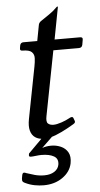

<svg xmlns="http://www.w3.org/2000/svg" viewBox="-57 -625 460 885"><g transform="rotate(-5 173.5 -182.5)"><path d="M276.2 -60.8Q278.5 -57 277.5 -52.8Q276.5 -47.8 269.2 -43.8L239.5 -26.8Q212.5 -11.8 183.9 -0.4Q155.2 11 126 11Q104.2 11 88.6 0.5Q73 -10 67.1 -31.2Q61.2 -52.5 67.5 -85L113.8 -323.8Q117.8 -344 118.6 -361.8Q119.5 -379.5 108.2 -390.8Q97 -402 65 -402Q52 -402 55 -415L57 -427Q60 -440 73 -440H137L151 -514Q153 -523.5 162 -530Q184 -545.5 202.5 -557.6Q221 -569.8 239 -588Q240.2 -590 243.2 -590H245.2Q246.2 -590 245.2 -587L217.2 -440H335.2Q349.2 -440 346.2 -427L342.2 -404Q339.2 -391 325.2 -391H207.2L149.2 -91.8Q143.8 -65.2 153 -57.1Q162.2 -49 178 -49Q193 -49 214.9 -56.4Q236.8 -63.8 252.8 -72.8Q256 -74.8 259.2 -76Q262.5 -77.2 264.5 -77.2Q270.5 -77.2 272.5 -71ZM140.2 -13.2Q144 -17.5 147.8 -19.9Q151.5 -22.2 156.5 -22.2H172.5Q184.5 -22.2 183.2 -14.2Q182.5 -10.2 177.2 -5.2L117 53Q136 46 159 46Q182 46 203 55Q224 64 235.5 83.5Q247 103 241 135Q233 174 196.5 199.5Q160 225 109 225Q89 225 67.5 221Q46 217 25 207Q13 202 11.6 195Q10.2 188 13.8 172Q15.8 159 23.2 159Q26.2 159 28.6 159.9Q31 160.8 32.8 161.8Q51.5 168.2 72.1 173.9Q92.8 179.5 116 179.5Q143.8 179.5 162.1 167.9Q180.5 156.2 184.2 136.5Q189 109 167.9 96.9Q146.8 84.8 110.2 84.8Q99.2 84.8 84.8 86.6Q70.2 88.5 61.2 88.5Q51 88.5 53 79.2Q53 76.5 53.9 74.1Q54.8 71.8 57.5 69.8Z"/></g></svg>

Font: Young Serif Light
Style: Italic
Weight: 300
Italic angle: -10.979°
Designer: Bastien Sozeau
Foundry: NBR — Bastien Sozeau
Version: Version 5.001